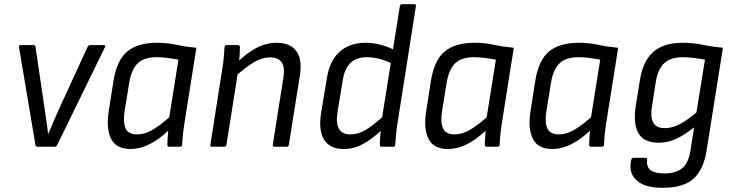

<svg xmlns="http://www.w3.org/2000/svg" viewBox="-20 -703 3508 920"><path d="M160 0Q152 0 150 -8L71 -477Q70 -487 80 -487H141Q150 -487 150 -479L194 -181Q198 -152 202.5 -122.5Q207 -93 210 -63H212Q224 -93 237 -122Q250 -151 263 -181L400 -479Q402 -483 405 -485Q408 -487 411 -487H477Q482 -487 483.5 -484.5Q485 -482 483 -477L254 -8Q250 0 242 0Z M606 11Q536 11 512 -38.5Q488 -88 501 -170L524 -317Q540 -415 590 -456.5Q640 -498 732 -498Q782 -498 825 -488.5Q868 -479 921 -474L865 -121Q860 -90 857 -62.5Q854 -35 853 -9Q853 0 842 0H791Q782 0 782 -9Q782 -25 783.5 -42.5Q785 -60 786 -77Q741 -34 695.5 -11.5Q650 11 606 11ZM638 -59Q671 -59 706.5 -78.5Q742 -98 791 -141L835 -417Q810 -422 782 -425.5Q754 -429 732 -429Q672 -429 641.5 -401Q611 -373 600 -311L577 -170Q569 -118 581.5 -88.5Q594 -59 638 -59Z M1295 0Q1286 0 1287 -9L1338 -331Q1354 -428 1274 -428Q1237 -428 1198 -405.5Q1159 -383 1102 -332L1111 -398Q1158 -446 1206 -472Q1254 -498 1306 -498Q1371 -498 1400.5 -457.5Q1430 -417 1416 -335L1364 -9Q1362 0 1354 0ZM996 0Q986 0 988 -9L1044 -366Q1049 -394 1052 -426Q1055 -458 1056 -477Q1056 -487 1067 -487H1120Q1129 -487 1130 -478Q1130 -463 1128 -434Q1126 -405 1123 -385L1122 -368L1065 -9Q1063 0 1055 0Z M1626 11Q1560 11 1532.5 -34.5Q1505 -80 1519 -165L1547 -332Q1560 -412 1607.5 -455Q1655 -498 1732 -498Q1771 -498 1809.5 -487Q1848 -476 1872 -461L1865 -394Q1835 -411 1801.5 -420Q1768 -429 1739 -429Q1687 -429 1658.5 -400.5Q1630 -372 1622 -316L1597 -165Q1589 -113 1604 -86Q1619 -59 1659 -59Q1696 -59 1733 -81Q1770 -103 1828 -156L1819 -89Q1783 -55 1751 -32.5Q1719 -10 1689 0.5Q1659 11 1626 11ZM1809 0Q1800 0 1800 -10Q1800 -27 1802 -51Q1804 -75 1807 -92L1809 -128L1896 -674Q1898 -683 1906 -683H1964Q1975 -683 1973 -674L1885 -115Q1880 -84 1877.5 -55.5Q1875 -27 1874 -11Q1874 0 1865 0Z M2127 11Q2057 11 2033 -38.5Q2009 -88 2022 -170L2045 -317Q2061 -415 2111 -456.5Q2161 -498 2253 -498Q2303 -498 2346 -488.5Q2389 -479 2442 -474L2386 -121Q2381 -90 2378 -62.5Q2375 -35 2374 -9Q2374 0 2363 0H2312Q2303 0 2303 -9Q2303 -25 2304.5 -42.5Q2306 -60 2307 -77Q2262 -34 2216.5 -11.5Q2171 11 2127 11ZM2159 -59Q2192 -59 2227.5 -78.5Q2263 -98 2312 -141L2356 -417Q2331 -422 2303 -425.5Q2275 -429 2253 -429Q2193 -429 2162.5 -401Q2132 -373 2121 -311L2098 -170Q2090 -118 2102.5 -88.5Q2115 -59 2159 -59Z M2627 11Q2557 11 2533 -38.5Q2509 -88 2522 -170L2545 -317Q2561 -415 2611 -456.5Q2661 -498 2753 -498Q2803 -498 2846 -488.5Q2889 -479 2942 -474L2886 -121Q2881 -90 2878 -62.5Q2875 -35 2874 -9Q2874 0 2863 0H2812Q2803 0 2803 -9Q2803 -25 2804.5 -42.5Q2806 -60 2807 -77Q2762 -34 2716.5 -11.5Q2671 11 2627 11ZM2659 -59Q2692 -59 2727.5 -78.5Q2763 -98 2812 -141L2856 -417Q2831 -422 2803 -425.5Q2775 -429 2753 -429Q2693 -429 2662.5 -401Q2632 -373 2621 -311L2598 -170Q2590 -118 2602.5 -88.5Q2615 -59 2659 -59Z M3250 -498Q3302 -498 3346.5 -488.5Q3391 -479 3444 -474L3366 17Q3352 108 3304 152.5Q3256 197 3154 197Q3069 197 3029.5 160.5Q2990 124 3005 62Q3008 53 3016 53H3073Q3082 53 3081 63Q3077 96 3097 112Q3117 128 3163 128Q3219 128 3249 103Q3279 78 3288 20L3306 -93Q3261 -57 3220.5 -38Q3180 -19 3136 -19Q3068 -19 3040.5 -62.5Q3013 -106 3026 -194L3047 -323Q3061 -410 3110 -454Q3159 -498 3250 -498ZM3165 -89Q3200 -89 3235 -107Q3270 -125 3317 -164L3358 -417Q3333 -422 3303 -425.5Q3273 -429 3251 -429Q3196 -429 3164.5 -402Q3133 -375 3122 -309L3105 -199Q3095 -142 3110 -115.5Q3125 -89 3165 -89Z"/></svg>

Font: Sofia Sans Semi Condensed
Style: Italic
Weight: 400
Italic angle: -9°
Designer: Botio Nikoltchev, Ani Petrova
Foundry: lettersoup
Version: Version 4.101